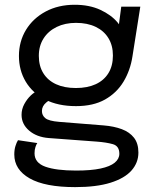

<svg xmlns="http://www.w3.org/2000/svg" viewBox="-20 -559 649 806"><path d="M415.5 -32.5Q458.5 -29 491.2 -16.8Q524 -4.5 542.5 19.2Q561 43 561 81.5Q561 124 532 156.8Q503 189.5 444 208Q385 226.5 295.5 226.5Q169 226.5 104.5 189.8Q40 153 40 89.5Q40 69.5 44.8 54.2Q49.5 39 55.5 29.5L136.5 41.5Q132.5 47 128.8 58.2Q125 69.5 125 84.5Q125 124.5 170.5 140.8Q216 157 299.5 157Q362 157 402 148.5Q442 140 461.5 124Q481 108 481 86.5Q481 54 453.8 46.2Q426.5 38.5 386.5 35.5L184.5 20.5Q134 16.5 102.2 -10.8Q70.5 -38 70.5 -77Q70.5 -101 82.2 -122.5Q94 -144 109.8 -158.8Q125.5 -173.5 138 -176.5L205 -146Q192.5 -144 174.2 -128.8Q156 -113.5 156 -93Q156 -74.5 170.5 -62.8Q185 -51 228 -47.5ZM489 -531H569L536 -322Q527 -263.5 498.5 -216.2Q470 -169 420.8 -141.2Q371.5 -113.5 299 -113.5Q223.5 -113.5 170 -141Q116.5 -168.5 88 -216.2Q59.5 -264 59.5 -324Q59.5 -385 89.2 -433.8Q119 -482.5 172 -510.8Q225 -539 293.5 -539Q355 -539 401 -517.8Q447 -496.5 473.8 -464.5Q500.5 -432.5 503.5 -400L471.5 -398ZM298.5 -189.5Q347 -189.5 381.8 -205.5Q416.5 -221.5 435.2 -252Q454 -282.5 454 -326Q454 -368 435.2 -398.8Q416.5 -429.5 381.8 -446.2Q347 -463 299 -463Q253 -463 217.8 -445.8Q182.5 -428.5 162.8 -397.5Q143 -366.5 143 -324.5Q143 -282 161.8 -251.8Q180.5 -221.5 215.2 -205.5Q250 -189.5 298.5 -189.5Z"/></svg>

Font: Epilogue
Style: Regular
Weight: 400
Designer: Tyler Finck
Foundry: Etcetera Type Co
Version: Version 2.112